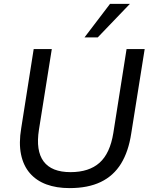

<svg xmlns="http://www.w3.org/2000/svg" viewBox="-20 -957 770 986"><path d="M337 9Q270 9 218.5 -10Q167 -29 133.5 -67.5Q100 -106 88 -164Q76 -222 89 -299L153 -705H246L180 -291Q163 -183 204 -128Q245 -73 342 -73Q437 -73 491 -121Q545 -169 562 -274L630 -705H723L654 -272Q640 -179 601.5 -116.5Q563 -54 497.5 -22.5Q432 9 337 9ZM414 -765 545 -937H647L482 -765Z"/></svg>

Font: Nunito Sans 12pt ExtraLight 12pt Medium
Style: Italic
Weight: 500
Italic angle: -9°
Version: Version 3.101;gftools[0.9.27]